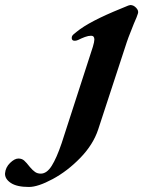

<svg xmlns="http://www.w3.org/2000/svg" viewBox="-245 -453 576 763"><path d="M-225 236Q-223 212 -205 194.5Q-187 177 -172 177Q-158 177 -149 185Q-140 193 -126 211Q-115 224 -105.5 230.5Q-96 237 -83 237Q-59 237 -39.5 206Q-20 175 0 116L124 -267Q130 -287 130 -296Q130 -311 117 -311Q106 -311 92.5 -306Q79 -301 65 -294Q58 -291 52 -291Q40 -291 40 -302Q40 -308 43 -312Q46 -316 51.5 -320Q57 -324 60 -327Q110 -368 236 -419L265 -431Q271 -433 273 -433Q286 -433 296.5 -421.5Q307 -410 303 -399Q300 -388 287 -359Q283 -348 274 -326Q265 -304 259 -286L145 62Q125 122 74 174.5Q23 227 -35.5 258.5Q-94 290 -130 290Q-178 290 -202 274Q-226 258 -225 236Z"/></svg>

Font: EB Garamond
Style: Bold Italic
Weight: 700
Italic angle: -17.2°
Designer: Georg Duffner and Octavio Pardo
Foundry: Georg Duffner
Version: Version 1.000